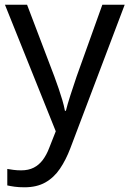

<svg xmlns="http://www.w3.org/2000/svg" viewBox="-20 -556 550 816"><path d="M1 -536H95L211 -231Q221 -204 229.5 -179Q238 -154 245 -130.5Q252 -107 256 -85H260Q266 -110 279 -150.5Q292 -191 306 -232L415 -536H510L279 74Q260 124 234.5 161.5Q209 199 172.5 219.5Q136 240 84 240Q60 240 42 237.5Q24 235 11 232V162Q22 164 37.5 166Q53 168 70 168Q101 168 123.5 156.5Q146 145 162 123.5Q178 102 189 73L217 2Z"/></svg>

Font: lsinhala85
Style: Book
Weight: 400
Designer: Jelle Bosma - Monotype Design Team
Foundry: Monotype Imaging Inc.
Version: Version 2.003